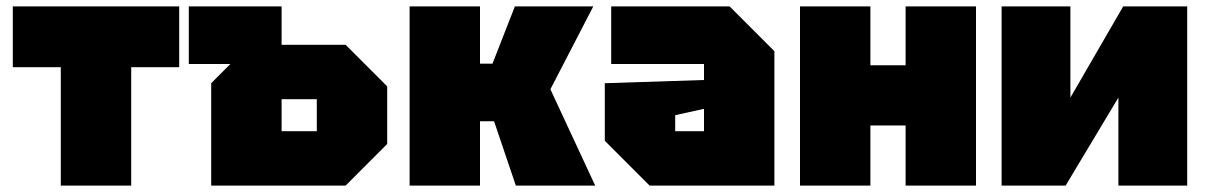

<svg xmlns="http://www.w3.org/2000/svg" viewBox="-20 -580 3770 600"><path d="M390 0V-370H540V-560H20V-370H170V0Z M640 0V-320L700 -380H570V-560H860V-440H1060L1190 -310V-130L1060 0ZM860 -170H970V-270H860Z M1260 0V-560H1480V-381H1519L1589 -560H1834L1700 -301L1840 0H1592L1524 -201H1480V0Z M1870 -140V-320L2180 -330V-380H1890V-560H2260L2400 -420V0H2010ZM2090 -220V-170H2180V-240Z M2480 0V-560H2700V-376H2810V-560H3030V0H2810V-188H2700V0Z M3690 0H3475V-275L3310 0H3110V-560H3325V-275L3490 -560H3690Z"/></svg>

Font: Tektur Black
Style: Regular
Weight: 900
Designer: Adam Jagosz
Foundry: Adam Jagosz
Version: Version 1.005;gftools[0.9.30]